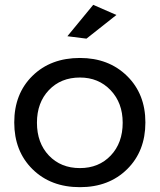

<svg xmlns="http://www.w3.org/2000/svg" viewBox="-20 -772 661 795"><path d="M366 -752 462 -710 338 -612 259 -622ZM311 -532Q430 -532 506 -457.5Q582 -383 582 -265Q582 -146 506.5 -71.5Q431 3 311 3Q190 3 114.5 -71.5Q39 -146 39 -265Q39 -384 114.5 -458Q190 -532 311 -532ZM311 -451Q232 -451 182.5 -399Q133 -347 133 -264Q133 -180 182.5 -128Q232 -76 311 -76Q389 -76 438.5 -128Q488 -180 488 -264Q488 -346 438 -398.5Q388 -451 311 -451Z"/></svg>

Font: Montserrat arm
Style: Regular
Weight: 400
Designer: Julieta Ulanovsky
Foundry: Julieta Ulanovsky
Version: Version 6.000;PS 006.000;hotconv 1.0.88;makeotf.lib2.5.64775